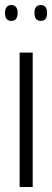

<svg xmlns="http://www.w3.org/2000/svg" viewBox="-39 -743 207 763"><path d="M39 0V-534H91V0ZM123 -660Q98 -660 98 -691Q98 -723 123 -723Q148 -723 148 -691Q148 -660 123 -660ZM6 -660Q-19 -660 -19 -691Q-19 -723 6 -723Q31 -723 31 -691Q31 -660 6 -660Z"/></svg>

Font: Georama Extra Condensed Light
Style: Regular
Weight: 300
Width: 2
Designer: Jean-Baptiste Levee
Foundry: Production Type
Version: Version 1.000